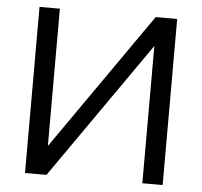

<svg xmlns="http://www.w3.org/2000/svg" viewBox="-51 -751 846 804"><g transform="rotate(5 372.5 -349.0)"><path d="M576.2 0V-577.1L173.3 0H83V-698.2H168.5V-121.1L571.3 -698.2H661.6V0Z"/></g></svg>

Font: Sansation
Style: Regular
Weight: 400
Designer: Bernd Montag
Version: Version 1.301